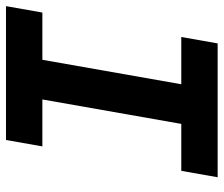

<svg xmlns="http://www.w3.org/2000/svg" viewBox="-72 -661 733 629"><g transform="rotate(-90 294.5 -346.5)"><path d="M28.3 0H466.8L487.8 -119.1H333L413.1 -574.2H567.9L588.9 -693.4H150.4L129.4 -574.2H283.2L203.1 -119.1H49.3Z"/></g></svg>

Font: Cascadia Code NF
Style: Bold Italic
Weight: 700
Italic angle: -10°
Monospace: yes
Designer: Aaron Bell
Foundry: Saja Typeworks
Version: Version 2404.023